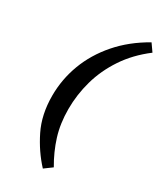

<svg xmlns="http://www.w3.org/2000/svg" viewBox="-223 -791 891 1058"><g transform="rotate(30 222.5 -262.0)"><path d="M241 189Q176 119 130.5 27Q85 -65 85 -185Q85 -289 121.5 -386.5Q158 -484 231 -568Q304 -652 412 -713L445 -666Q358 -600 303.5 -518Q249 -436 224 -346.5Q199 -257 199 -166Q199 -74 223 3Q247 80 290 153Z"/></g></svg>

Font: Source Serif Pro
Style: Bold Italic
Weight: 700
Italic angle: -12°
Designer: Frank Grießhammer
Foundry: Adobe Systems Incorporated
Version: Version 3.001;hotconv 1.0.111;makeotfexe 2.5.65597